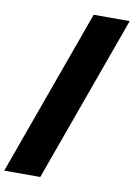

<svg xmlns="http://www.w3.org/2000/svg" viewBox="-156 -868 729 1045"><g transform="rotate(10 208.5 -346.0)"><path d="M-57.1 113.8 274.9 -806.2H474.1L142.1 113.8Z"/></g></svg>

Font: Trueno UltraBlack
Style: Regular
Weight: 950
Designer: Julieta Ulanovsky
Foundry: Julieta Ulanovsky
Version: Version 3.001b | FøM Fix